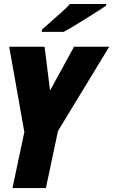

<svg xmlns="http://www.w3.org/2000/svg" viewBox="-20 -950 572 970"><path d="M517.1 -929.7 515.6 -920.9Q478.5 -896 407.2 -851.6Q335.9 -807.1 301.8 -789.1H190.4L192.9 -801.3Q274.4 -872.6 298.1 -894.5Q321.8 -916.5 333.5 -929.7ZM272.9 -288.1 211.9 0H43L103 -283.2L26.4 -713.9H205.1L232.9 -492.7L354 -713.9H531.7Z"/></svg>

Font: Open Sans Hebrew Condensed Extra Bold
Style: Italic
Weight: 800
Width: 3
Italic angle: -12°
Foundry: Ascender Corporation, Yanek Iontef
Version: Version 2.001;PS 002.001;hotconv 1.0.70;makeotf.lib2.5.58329